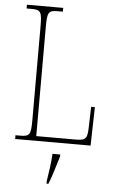

<svg xmlns="http://www.w3.org/2000/svg" viewBox="-61 -755 612 1017"><g transform="rotate(5 244.5 -246.5)"><path d="M40 0H441L446 -205H426L423 -94C421 -39 415 -25 363 -25H150V-606C150 -683 156 -694 206 -694H233V-714H40V-694H66C116 -694 122 -683 122 -606V-108C122 -31 116 -20 66 -20H40ZM226 208V221H236C253 181 272 113 285 71V61H244C241 111 234 159 226 208Z"/></g></svg>

Font: Noto Serif Hebrew Condensed Thin
Style: Regular
Weight: 100
Width: 3
Designer: Monotype Design Team
Foundry: Monotype Imaging Inc.
Version: Version 2.004